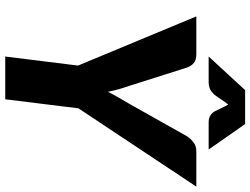

<svg xmlns="http://www.w3.org/2000/svg" viewBox="-131 -823 954 732"><g transform="rotate(90 346.0 -457.0)"><path d="M42.5 0ZM393 -279 358.5 0H195.5L230 -277.5L42.5 -728.5H187.5Q208.5 -728.5 220.2 -718.8Q232 -709 237.5 -693L307.5 -472.5Q322.5 -429.5 330 -391.5Q339.5 -410.5 350.8 -430.2Q362 -450 375.5 -472.5L499.5 -693Q508 -706 522 -717.2Q536 -728.5 556.5 -728.5H691.5ZM550 -775.5H447Q442.5 -775.5 437.5 -776Q432.5 -776.5 426.8 -778.8Q421 -781 415.2 -785.5Q409.5 -790 404.5 -798.5L385.5 -837.5L378.5 -850L369 -837.5L342 -798.5Q327 -782 314.8 -778.8Q302.5 -775.5 294 -775.5H195.5L323.5 -914.5H453Z"/></g></svg>

Font: Lato Black
Style: Italic
Weight: 900
Italic angle: -7°
Designer: Lukasz Dziedzic
Foundry: tyPoland Lukasz Dziedzic
Version: Version 2.007; 2014-02-27